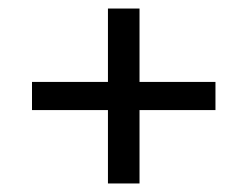

<svg xmlns="http://www.w3.org/2000/svg" viewBox="-20 -489 580 450"><path d="M485 -231H307V-59H233V-231H55V-297H233V-469H307V-297H485Z"/></svg>

Font: Chakra Petch
Style: Regular
Weight: 400
Designer: Katatrad Aksorn Co.,Ltd.
Foundry: Cadson Demak Co.,Ltd.
Version: Version 1.000; ttfautohint (v1.6)